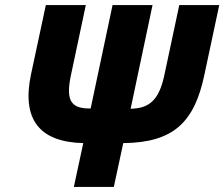

<svg xmlns="http://www.w3.org/2000/svg" viewBox="-20 -734 881 754"><path d="M270 0H427L464 -172C663 -174 744 -255 783 -442L841 -714H684L625 -437C604 -340 565 -308 493 -307L579 -714H422L336 -308C262 -307 237 -335 258 -436L317 -714H160L102 -443C64 -265 135 -176 307 -172Z"/></svg>

Font: Noto Sans SemiCondensed ExtraBold
Style: Italic
Weight: 800
Width: 4
Italic angle: -12°
Designer: Monotype Design Team
Foundry: Monotype Imaging Inc.
Version: Version 2.013